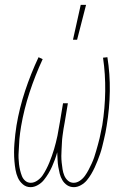

<svg xmlns="http://www.w3.org/2000/svg" viewBox="-20 -764 540 792"><path d="M106 8Q88 8 74.5 -3.5Q61 -15 54 -30.5Q47 -46 44 -63.5Q41 -81 39.5 -99Q38 -117 38 -135.5Q38 -154 39.5 -172.5Q41 -191 43 -209.5Q45 -228 48 -246Q60 -318 83.5 -389Q107 -460 139 -528L156 -520Q125 -453 102 -383Q79 -313 67 -243Q65 -230 63 -216.5Q61 -203 60 -190Q59 -177 58.5 -164Q58 -151 57 -138Q56 -125 56.5 -112Q57 -99 58.5 -86.5Q60 -74 63 -61.5Q66 -49 70.5 -37.5Q75 -26 84.5 -18Q94 -10 107 -10Q121 -10 134.5 -19.5Q148 -29 156 -41Q164 -53 171 -66.5Q178 -80 183.5 -93.5Q189 -107 194 -121Q199 -135 203 -148.5Q207 -162 210.5 -176Q214 -190 217 -204Q220 -218 222 -232Q224 -246 227 -260L240 -338H260L247 -260Q244 -246 242 -232Q240 -218 238 -204Q236 -190 235.5 -176Q235 -162 234 -148Q233 -134 233 -120.5Q233 -107 234.5 -93Q236 -79 238 -66Q240 -53 245 -40.5Q250 -28 260 -19Q270 -10 284 -10Q297 -10 309.5 -18.5Q322 -27 330.5 -39Q339 -51 345.5 -63.5Q352 -76 358 -89Q364 -102 368.5 -115Q373 -128 376.5 -141Q380 -154 384 -167.5Q388 -181 391 -194.5Q394 -208 396.5 -221Q399 -234 402 -248Q413 -318 414 -388Q415 -458 405 -526L423 -528Q434 -459 433 -388Q432 -317 420 -245Q418 -231 415 -216.5Q412 -202 408.5 -187.5Q405 -173 401.5 -158.5Q398 -144 393 -129.5Q388 -115 382.5 -101Q377 -87 370.5 -73Q364 -59 356 -45.5Q348 -32 338 -20Q328 -8 313.5 0Q299 8 285 8Q269 8 257 0Q245 -8 237.5 -20.5Q230 -33 226.5 -47Q223 -61 220.5 -75.5Q218 -90 217.5 -105.5Q217 -121 216 -136Q212 -121 206.5 -106Q201 -91 194.5 -76.5Q188 -62 179.5 -48Q171 -34 161 -21.5Q151 -9 136 -0.5Q121 8 106 8ZM281 -600 313 -744H335L298 -600Z"/></svg>

Font: Iosevka Thin Oblique
Style: Regular
Weight: 100
Italic angle: -9°
Monospace: yes
Designer: Belleve Invis
Foundry: Belleve Invis
Version: Version 32.5.0; ttfautohint (v1.8.4)